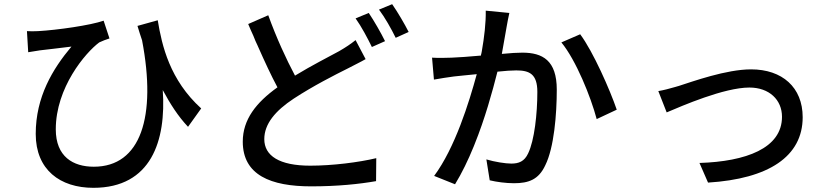

<svg xmlns="http://www.w3.org/2000/svg" viewBox="-20 -845 4010 919"><path d="M759 -414C795 -347 832 -289 880 -238L943 -326C793 -462 755 -626 735 -748L638 -721C645 -696 653 -674 660 -652C730 -286 654 -47 429 -47C330 -47 247 -95 247 -226C247 -426 389 -593 455 -642C469 -649 491 -657 504 -661L476 -746C414 -724 253 -701 162 -696C143 -695 125 -695 109 -696L115 -595C137 -599 151 -601 171 -604C204 -608 276 -616 322 -622C232 -515 151 -381 151 -204C151 -32 268 54 427 54C704 54 776 -172 759 -414Z M1936 -692C1918 -728 1883 -788 1857 -825L1794 -799C1822 -762 1853 -707 1874 -664L1936 -692ZM1823 -648C1804 -687 1770 -746 1745 -783L1682 -757C1710 -718 1740 -661 1760 -620L1823 -648ZM1780 22 1781 -88C1698 -68 1571 -52 1465 -52C1316 -52 1245 -100 1245 -179C1245 -252 1298 -315 1386 -373C1481 -435 1580 -485 1646 -518C1678 -535 1704 -547 1730 -562L1682 -653C1658 -634 1636 -619 1603 -600C1552 -572 1474 -533 1392 -483C1350 -562 1303 -664 1264 -772L1168 -730C1176 -711 1184 -692 1193 -673L1197 -663C1198 -660 1200 -657 1201 -653L1205 -644C1207 -639 1210 -634 1212 -629L1216 -620C1247 -550 1278 -483 1308 -427C1206 -354 1142 -273 1142 -167C1142 -7 1276 47 1469 47C1596 47 1700 36 1780 22Z M2361 -502C2399 -506 2430 -508 2451 -508C2514 -508 2552 -491 2552 -405C2552 -301 2538 -173 2508 -111C2490 -72 2463 -62 2427 -62C2400 -62 2348 -70 2308 -82L2324 18C2357 26 2402 32 2440 32C2510 32 2558 15 2590 -54C2632 -138 2645 -298 2645 -416C2645 -556 2577 -593 2480 -593C2457 -593 2423 -591 2382 -587C2391 -634 2399 -686 2405 -717C2409 -739 2413 -762 2418 -783L2305 -794C2306 -735 2298 -667 2286 -599L2284 -589C2283 -586 2282 -582 2282 -579C2225 -574 2174 -570 2142 -569C2108 -568 2082 -567 2048 -569L2057 -464C2085 -469 2128 -476 2153 -479C2176 -482 2216 -485 2262 -490C2225 -354 2158 -138 2058 -3L2158 37C2191 -17 2221 -79 2247 -143L2251 -153C2301 -276 2337 -407 2361 -502ZM2932 -320C2900 -414 2819 -598 2757 -681L2667 -642C2737 -557 2808 -381 2836 -275L2932 -320Z M3822 -284C3822 -427 3724 -513 3575 -513C3456 -513 3296 -455 3227 -433C3226 -433 3224 -432 3223 -432L3213 -429C3186 -421 3155 -413 3131 -409L3171 -307C3244 -338 3446 -426 3567 -426C3662 -426 3723 -367 3723 -286C3723 -135 3550 -72 3328 -65L3369 29C3659 11 3822 -96 3822 -284Z"/></svg>

Font: Glow Sans SC Normal Medium
Style: Regular
Weight: 600
Designer: Ryoko NISHIZUKA (kana, bopomofo & ideographs); Paul D. Hunt (Latin, Greek & Cyrillic); Sandoll Communications, Soo-young
Version: Version 0.93